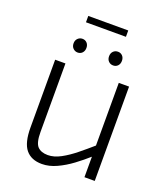

<svg xmlns="http://www.w3.org/2000/svg" viewBox="-153 -939 896 1052"><g transform="rotate(20 295.0 -413.0)"><path d="M216 12Q154 12 122 -27Q90 -66 90 -155V-550H150V-150Q150 -88 170.2 -66.5Q190.5 -45 230 -45Q266 -45 305.2 -66.2Q344.5 -87.5 384.2 -119.8Q424 -152 461 -184.5V-550H521V0H461V-119.5Q427 -89 386 -58.5Q345 -28 301.5 -8Q258 12 216 12ZM192 -629Q176.5 -629 165.2 -640Q154 -651 154 -669Q154 -687 165.2 -698Q176.5 -709 192 -709Q208 -709 218.5 -698Q229 -687 229 -669Q229 -651 218.5 -640Q208 -629 192 -629ZM399 -629Q382.5 -629 371.8 -640Q361 -651 361 -669Q361 -687 371.8 -698Q382.5 -709 399 -709Q415 -709 425.5 -698Q436 -687 436 -669Q436 -651 425.5 -640Q415 -629 399 -629ZM178.5 -837.5H411.5V-800.5H178.5Z"/></g></svg>

Font: Junction Light
Style: Regular
Weight: 300
Designer: Caroline Hadilaksono
Foundry: Caroline Hadilaksono, Tyler Finck, The League of Moveable Type
Version: Version 2.000; ttfautohint (v1.8.3)